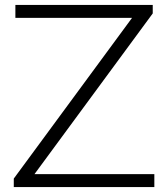

<svg xmlns="http://www.w3.org/2000/svg" viewBox="-20 -760 683 780"><path d="M36 0V-34.5L516.5 -687.5H42.5V-740H600.5V-705.5L120 -52.5H607V0Z"/></svg>

Font: Encode Sans Expanded Light
Style: Regular
Weight: 300
Width: 7
Designer: Multiple Designers
Foundry: Impallari Type
Version: Version 3.000; ttfautohint (v1.8.3) -l 8 -r 50 -G 200 -x 14 